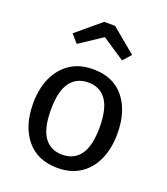

<svg xmlns="http://www.w3.org/2000/svg" viewBox="-146 -893 875 1007"><g transform="rotate(20 292.0 -390.0)"><path d="M293 -539Q406 -539 466.5 -464Q527 -389 527 -264Q527 -183 499.5 -120.5Q472 -58 419.5 -23Q367 12 292 12Q180 12 118.5 -63Q57 -138 57 -263Q57 -345 85 -407Q113 -469 165.5 -504Q218 -539 293 -539ZM293 -465Q227 -465 191.5 -416Q156 -367 156 -263Q156 -160 191 -111Q226 -62 292 -62Q358 -62 393 -111.5Q428 -161 428 -264Q428 -367 393 -416Q358 -465 293 -465ZM292 -718 165 -634 126 -679 261 -792H322L458 -679L418 -634Z"/></g></svg>

Font: Fira Sans Variable
Style: Regular
Weight: 400
Designer: Carrois Corporate & Edenspiekermann AG
Foundry: Carrois Corporate GbR & Edenspiekermann AG
Version: Version 4.202